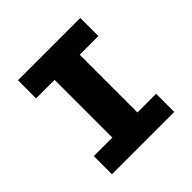

<svg xmlns="http://www.w3.org/2000/svg" viewBox="-181 -856 1011 1011"><g transform="rotate(-45 325.0 -350.0)"><path d="M93 0V-135H231V-565H93V-700H557V-565H418V-135H557V0Z"/></g></svg>

Font: Trispace Thin ExtraBold
Style: Regular
Weight: 800
Version: Version 1.210